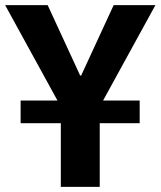

<svg xmlns="http://www.w3.org/2000/svg" viewBox="-29 -725 623 745"><path d="M207 0V-367L234 -262L-9 -705H156L282 -432H286L412 -705H574L331 -262L358 -367V0ZM51 -247V-335H513V-247Z"/></svg>

Font: Nunito Sans 7pt Condensed ExtraBold
Style: Regular
Weight: 800
Width: 3
Designer: Vernon Adams
Foundry: Vernon Adams
Version: Version 3.101;gftools[0.9.27]